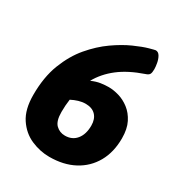

<svg xmlns="http://www.w3.org/2000/svg" viewBox="-169 -817 874 939"><g transform="rotate(30 267.5 -348.0)"><path d="M247 8Q194 8 143.5 -14Q93 -36 60.5 -85Q28 -134 28 -216Q28 -316 57 -391Q86 -466 131.5 -519.5Q177 -573 228 -609Q279 -645 326 -666Q373 -687 404 -695.5Q435 -704 438 -704Q453 -704 462 -688.5Q471 -673 474.5 -653Q478 -633 478 -620Q478 -600 473 -591.5Q468 -583 452 -578Q370 -550 317 -509Q264 -468 234 -414Q261 -426 284.5 -429.5Q308 -433 329 -433Q356 -433 387 -424Q418 -415 446 -393.5Q474 -372 492 -336.5Q510 -301 510 -248Q510 -170 477.5 -112.5Q445 -55 386 -23.5Q327 8 247 8ZM189 -212Q189 -161 210 -140.5Q231 -120 261 -120Q302 -120 325.5 -149Q349 -178 349 -227Q349 -264 329 -285Q309 -306 272 -306Q253 -306 233 -300Q213 -294 194 -284Q189 -250 189 -212Z"/></g></svg>

Font: Asap ExtraBold
Style: Italic
Weight: 800
Italic angle: -6°
Designer: Pablo Cosgaya
Foundry: Omnibus-Type
Version: Version 3.001; ttfautohint (v1.8.4.7-5d5b)